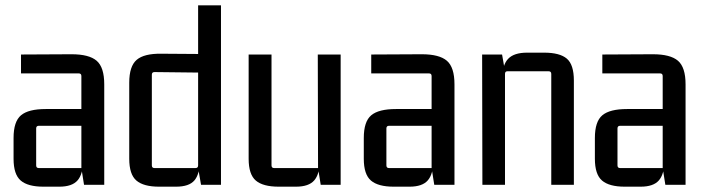

<svg xmlns="http://www.w3.org/2000/svg" viewBox="-20 -695 2646 722"><path d="M203 7H143Q85 7 58 -16Q31 -39 31 -98V-176Q31 -238 59 -261.5Q87 -285 152 -285H297V-222H126Q116 -222 116 -212V-73Q116 -63 126 -63H286V-409Q286 -419 276 -419H59V-490L249 -491Q315 -491 343.5 -466.5Q372 -442 372 -378V0H296L286 -63L292 -88Q292 -40 271.5 -16.5Q251 7 203 7Z M725 -675H811V0H736L725 -63L731 -88Q731 -40 711 -16.5Q691 7 642 7H578Q520 7 493 -16Q466 -39 466 -98V-384Q466 -446 494 -470Q522 -494 587 -493L725 -492ZM725 -73V-433L736 -422L561 -424Q551 -424 551 -414V-73Q551 -63 561 -63H715Q725 -63 725 -73Z M1093 7H1028Q969 7 942 -16Q915 -39 915 -98V-490H1001V-73Q1001 -63 1011 -63H1176L1175 -490H1261V0H1186L1176 -63L1182 -88Q1182 -40 1161.5 -16.5Q1141 7 1093 7Z M1520 7H1460Q1402 7 1375 -16Q1348 -39 1348 -98V-176Q1348 -238 1376 -261.5Q1404 -285 1469 -285H1614V-222H1443Q1433 -222 1433 -212V-73Q1433 -63 1443 -63H1603V-409Q1603 -419 1593 -419H1376V-490L1566 -491Q1632 -491 1660.5 -466.5Q1689 -442 1689 -378V0H1613L1603 -63L1609 -88Q1609 -40 1588.5 -16.5Q1568 7 1520 7Z M1962 -497H2026Q2085 -497 2111.5 -474.5Q2138 -452 2138 -392V0H2053V-417Q2053 -427 2043 -427H1888Q1879 -427 1879 -417V0H1794L1793 -490H1868L1879 -427L1869 -402Q1869 -451 1891 -474Q1913 -497 1962 -497Z M2389 7H2329Q2271 7 2244 -16Q2217 -39 2217 -98V-176Q2217 -238 2245 -261.5Q2273 -285 2338 -285H2483V-222H2312Q2302 -222 2302 -212V-73Q2302 -63 2312 -63H2472V-409Q2472 -419 2462 -419H2245V-490L2435 -491Q2501 -491 2529.5 -466.5Q2558 -442 2558 -378V0H2482L2472 -63L2478 -88Q2478 -40 2457.5 -16.5Q2437 7 2389 7Z"/></svg>

Font: Gemunu Libre ExtraLight Medium
Style: Regular
Weight: 500
Version: Version 1.100